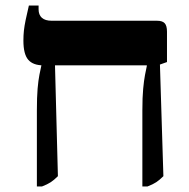

<svg xmlns="http://www.w3.org/2000/svg" viewBox="-20 -667 684 694"><path d="M494.6 7V-267.7Q494.6 -315.6 497.5 -346Q500.4 -376.5 504.1 -395.9Q507.7 -415.3 510.7 -428.4V-430.8H136.8Q99.4 -430.8 82 -451.1Q64.6 -471.3 64.6 -520.2Q64.6 -539.3 66.4 -556.3Q68.3 -573.3 72.7 -594.8Q77 -616.2 84.4 -647H119.5V-633Q119.5 -613.6 131.2 -602.8Q143 -592 167.3 -592H547.8Q567.1 -592 575.3 -583Q583.6 -573.9 583.6 -552.6V-442.7L558.1 -433.7L570.6 -30.2Q556.7 -16.3 544.5 -8.3Q532.4 -0.4 513.1 7ZM113.3 7V-267.7Q113.3 -315.6 115.9 -346.3Q118.6 -377 122.5 -396.7Q126.4 -416.4 129.4 -429.5V-472H177.7L189.3 -30.2Q175.4 -16.3 163.2 -8.3Q151.1 -0.4 131.8 7Z"/></svg>

Font: Noto Serif Hebrew
Style: Regular
Weight: 400
Designer: Monotype Design Team
Foundry: Monotype Imaging Inc.
Version: Version 2.003